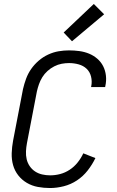

<svg xmlns="http://www.w3.org/2000/svg" viewBox="-20 -936 590 968"><path d="M232 12Q201 12 171 6.5Q141 1 115.5 -14Q90 -29 72 -52Q54 -75 46 -103.5Q38 -132 39 -163.5Q40 -195 46 -227L96 -487Q102 -513 111.5 -539Q121 -565 137 -588Q153 -611 175 -630Q197 -649 223 -661Q249 -673 275.5 -677.5Q302 -682 328 -682Q354 -682 380 -678.5Q406 -675 429 -665.5Q452 -656 470.5 -640Q489 -624 500 -602.5Q511 -581 514 -555Q517 -529 511 -502L510 -497H439L440 -501Q445 -526 439 -550Q433 -574 416.5 -589.5Q400 -605 376.5 -611.5Q353 -618 328 -618Q310 -618 291 -614.5Q272 -611 253.5 -601.5Q235 -592 219.5 -578Q204 -564 193.5 -547Q183 -530 176.5 -511.5Q170 -493 166 -475L116 -215Q112 -194 111 -173Q110 -152 114.5 -133Q119 -114 130 -98Q141 -82 157 -71.5Q173 -61 192.5 -56.5Q212 -52 233 -52Q258 -52 283 -58.5Q308 -65 331 -80Q354 -95 371.5 -117Q389 -139 400 -163L461 -139Q445 -106 422 -76.5Q399 -47 368 -26.5Q337 -6 301.5 3Q266 12 232 12ZM343 -728 301 -772 453 -916 505 -864Z"/></svg>

Font: Lode
Style: Italic
Weight: 400
Italic angle: -11°
Monospace: yes
Designer: Belleve Invis
Foundry: Belleve Invis
Version: Version 29.2.0; ttfautohint (v1.8.3)